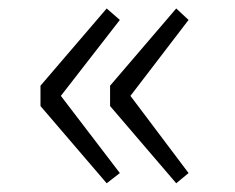

<svg xmlns="http://www.w3.org/2000/svg" viewBox="-20 -500 540 442"><path d="M225.6 -78.1 73.2 -255.9V-302.7L225.6 -480.5L255.9 -454.1L120.1 -279.3L255.9 -101.6ZM385.7 -78.1 233.4 -255.9V-302.7L385.7 -480.5L414.1 -454.1L280.3 -279.3L414.1 -101.6Z"/></svg>

Font: GenEi Gothic M Light
Style: Regular
Weight: 300
Designer: o_tamon (Modified); [Source Han Sans]
Ryoko NISHIZUKA  (kana & ideographs); Paul D. Hunt (Latin, Greek & Cyrillic); Wenl
Version: Version 1.1a;Original Version 1.004